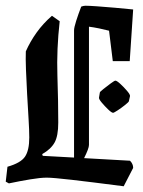

<svg xmlns="http://www.w3.org/2000/svg" viewBox="-23 -635 500 669"><path d="M185 -561Q174 -463 177 -372Q180 -281 180 -208Q180 -161 167 -138Q154 -115 124 -98L126 -92L235 -86V-529Q235 -539 242.5 -562.5Q250 -586 260 -612Q268 -615 275 -615Q287 -615 315.5 -613Q344 -611 378 -608Q412 -605 441 -602L429 -422H370L357 -528Q342 -532 322.5 -536Q303 -540 287 -542V-130Q287 -118 270 -84L430 -75Q441 -64 441 -50L408 14Q292 -1 226.5 -8.5Q161 -16 140 -16Q118 -16 82 -10Q46 -4 8 4L-3 -2L3 -54Q49 -67 64 -89Q79 -111 79 -156Q79 -181 76.5 -221.5Q74 -262 71.5 -307Q69 -352 67.5 -392Q66 -432 67 -456Q82 -490 104.5 -521.5Q127 -553 158 -580ZM325 -313Q325 -315 337.5 -325Q350 -335 363 -344.5Q376 -354 379 -354Q384 -354 396.5 -342.5Q409 -331 420 -318Q431 -305 430 -300L426 -282Q425 -279 412.5 -269Q400 -259 387 -250.5Q374 -242 371 -242Q366 -242 354 -253.5Q342 -265 331.5 -277.5Q321 -290 322 -295Z"/></svg>

Font: Grenze Gotisch Medium
Style: Regular
Weight: 500
Designer: Renata Polastri
Foundry: Omnibus-Type
Version: Version 1.001